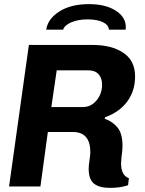

<svg xmlns="http://www.w3.org/2000/svg" viewBox="-20 -904 705 931"><path d="M635 -533Q635 -464 597.5 -412.5Q560 -361 489 -335L488 -328Q526 -315 550 -285.5Q574 -256 574 -197Q574 -173 569 -141L567 -113Q567 -53 605 -40L601 -6Q566 7 512 7Q462 7 436 -13.5Q410 -34 410 -86Q410 -100 414 -128Q418 -154 418 -166Q418 -264 333 -264H212L176 0H24L120 -686H430Q521 -686 578 -648Q635 -610 635 -533ZM255 -563 229 -385H383Q421 -385 448 -417Q475 -449 475 -494Q475 -525 458 -544Q441 -563 408 -563ZM590 -773Q590 -764 589 -760H508Q507 -783 479 -796.5Q451 -810 404 -810Q359 -810 326 -796Q293 -782 286 -760H204Q212 -813 268 -848.5Q324 -884 411 -884Q492 -884 541 -852.5Q590 -821 590 -773Z"/></svg>

Font: Chivo
Style: Bold Italic
Weight: 700
Italic angle: -8.05°
Designer: Hector Gatti
Foundry: Omnibus-Type
Version: Version 1.007